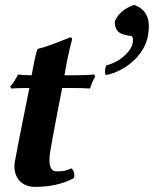

<svg xmlns="http://www.w3.org/2000/svg" viewBox="-20 -725 605 755"><path d="M431.2 -638C433.5 -600 449.1 -592 483.9 -585C495.8 -585 502.9 -583.1 502.9 -568.4C502.9 -564.5 502.4 -559.8 501.4 -554C497.2 -530 461.1 -484 398.2 -468C394.8 -461.2 392.8 -451.9 392.8 -443.9C392.8 -437.8 394 -432.6 396.5 -430C467.8 -443 547.6 -504 561.9 -585C564.2 -598.2 565.3 -610.1 565.3 -620.7C565.3 -670.1 541.6 -692.6 510 -705H505C467.6 -691 447.4 -673 432.1 -643ZM104.4 -429C83.9 -429.1 63 -430.4 50.9 -432C42.4 -415 32.8 -399 20.4 -384L24.2 -377C41.6 -378.3 72.7 -378.9 95.5 -379L71.8 -261.1C59.7 -201.1 43.5 -118.1 38.3 -88.1C37.2 -82.2 36.7 -76.2 36.7 -70.2C36.7 -29 62.1 9.9 118 9.9C170 9.9 223.6 0.9 271.1 -25.1C271.8 -28.7 272.1 -32.3 272.1 -35.8C272.1 -47.5 268.4 -57.7 260.8 -63.1C236.9 -52.1 226.7 -51.1 200.7 -51.1C181.6 -51.1 174.5 -70.6 174.5 -96.5C174.5 -107.2 175.7 -119.1 177.8 -131.1C183.1 -161.1 192 -212.1 203.7 -272.1L224.5 -379H262.5C286.5 -379 321.1 -378.3 334.2 -377C338.3 -392 345.9 -409.3 354.5 -424L350.9 -432C332 -430.4 303.4 -429 280.4 -429H233.4C243.2 -485 249 -515 262.9 -568C264.1 -575 261.6 -578 255.6 -578C228.9 -568 170.3 -542 128.7 -533L126.2 -530C118.2 -503.3 111.4 -468.7 104.4 -429Z"/></svg>

Font: Linux Biolinum O 
Style: Bold Italic
Weight: 700
Designer: Philipp H. Poll
Foundry: Philipp H. Poll
Version: Version 1.3.2